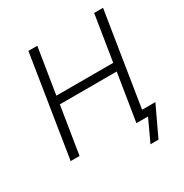

<svg xmlns="http://www.w3.org/2000/svg" viewBox="-193 -857 1113 1161"><g transform="rotate(-30 363.5 -276.0)"><path d="M524 153 595 0H516L525 -53H677L580 153ZM55 0 167 -705H229L178 -386H575L626 -705H688L576 0H514L567 -330H170L117 0Z"/></g></svg>

Font: Nunito Sans 10pt SemiCondensed Light
Style: Italic
Weight: 300
Width: 4
Italic angle: -9°
Designer: Vernon Adams
Foundry: Vernon Adams
Version: Version 3.101;gftools[0.9.27]